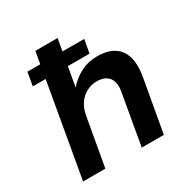

<svg xmlns="http://www.w3.org/2000/svg" viewBox="-163 -865 988 1009"><g transform="rotate(-30 331.0 -360.0)"><path d="M78 -565 92 -646H437L422 -565ZM57 0 183 -720H318L270 -447Q303 -486 348.5 -509.5Q394 -533 447 -533Q512 -533 550.5 -508Q589 -483 602.5 -434.5Q616 -386 603 -315L547 0H413L466 -303Q477 -359 455 -389.5Q433 -420 381 -420Q349 -420 320 -405Q291 -390 271 -361.5Q251 -333 244 -293L192 0Z"/></g></svg>

Font: DM Sans 10pt
Style: Bold Italic
Weight: 700
Italic angle: -10°
Version: Version 4.004;gftools[0.9.30]